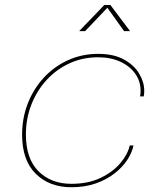

<svg xmlns="http://www.w3.org/2000/svg" viewBox="-20 -758 664 786"><path d="M272 8.5Q182.5 8.5 126.5 -46.5Q70.5 -101.5 70.5 -206.5Q70.5 -275 94 -335Q117.5 -395 159.8 -440.5Q202 -486 258.8 -511.8Q315.5 -537.5 382 -537.5Q446 -537.5 487.8 -514.2Q529.5 -491 550 -456.2Q570.5 -421.5 570.5 -386.5Q570.5 -382 570 -374.5Q569.5 -367 568.5 -363.5H553.5Q554.5 -368 555 -374.5Q555.5 -381 555.5 -387Q555.5 -425.5 533.5 -456.5Q511.5 -487.5 472.2 -505.5Q433 -523.5 382 -523.5Q318.5 -523.5 264.5 -498.8Q210.5 -474 170.5 -430.2Q130.5 -386.5 108.2 -329.2Q86 -272 86 -207.5Q86 -108.5 137.5 -57Q189 -5.5 272 -5.5Q341.5 -5.5 392.2 -30Q443 -54.5 473.2 -90.8Q503.5 -127 511 -162.5H526.5Q520.5 -133 500.8 -103Q481 -73 448.5 -47.8Q416 -22.5 371.8 -7Q327.5 8.5 272 8.5ZM304 -630.5 407 -737.5H432L512.5 -630.5H488L415.5 -732H425L328.5 -630.5Z"/></svg>

Font: Epilogue Thin
Style: Italic
Weight: 250
Italic angle: -12°
Designer: Tyler Finck
Foundry: Etcetera Type Co
Version: Version 2.112